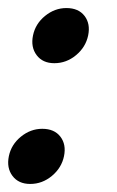

<svg xmlns="http://www.w3.org/2000/svg" viewBox="-27 -452 291 477"><path d="M55 -364Q61 -393 85 -412.5Q109 -432 138 -432Q168 -432 183 -412.5Q198 -393 192 -364Q186 -335 162 -315Q138 -295 108 -295Q79 -295 64 -315Q49 -335 55 -364ZM-5 -64Q1 -93 25 -112.5Q49 -132 78 -132Q108 -132 123 -112.5Q138 -93 132 -64Q126 -35 102 -15Q78 5 48 5Q19 5 4 -15Q-11 -35 -5 -64Z"/></svg>

Font: Emberly Black
Style: Italic
Weight: 900
Italic angle: -12°
Designer: Rajesh Rajput
Foundry: Rajesh Rajput
Version: Version 1.000